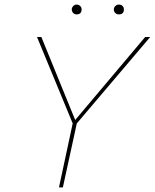

<svg xmlns="http://www.w3.org/2000/svg" viewBox="-20 -820 677 840"><path d="M315 -757Q306 -757 300 -763.5Q294 -770 294 -779Q294 -787 300.5 -793.5Q307 -800 315 -800Q324 -800 330.5 -794Q337 -788 337 -779Q337 -757 315 -757ZM500 -757Q491 -757 484.5 -763Q478 -769 478 -779Q478 -787 484.5 -793.5Q491 -800 500 -800Q510 -800 516 -794Q522 -788 522 -779Q522 -757 500 -757ZM637 -658 316 -280 255 0H238L298 -280L142 -658H161L309 -295L615 -658Z"/></svg>

Font: EauTestInfant Thin
Style: Italic
Weight: 250
Italic angle: -12°
Designer: Christian Thalmann (Catharsis Fonts)
Version: Version 0.001;PS 000.001;hotconv 1.0.88;makeotf.lib2.5.64775